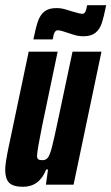

<svg xmlns="http://www.w3.org/2000/svg" viewBox="-20 -708 427 736"><path d="M0 -58Q0 -82 13 -144L90 -510H201L141 -223Q123 -134 122 -111Q122 -101 126.5 -97.5Q131 -94 143 -94Q157 -94 164.5 -105Q172 -116 180 -147.5Q188 -179 205 -260L258 -510H369L262 0H156L164 -58H157Q131 8 68 8Q31 8 15.5 -7Q0 -22 0 -58ZM196 -677Q214 -677 231 -672Q248 -667 254 -665Q287 -655 295 -655Q303 -655 307 -662.5Q311 -670 314 -688H387Q378 -643 370 -619Q362 -595 345.5 -582Q329 -569 300 -569Q280 -569 263.5 -574.5Q247 -580 243 -581Q237 -583 223 -587.5Q209 -592 202 -592Q194 -592 189.5 -584Q185 -576 182 -557H108Q117 -602 125.5 -626.5Q134 -651 150.5 -664Q167 -677 196 -677Z"/></svg>

Font: Saira Ultra Condensed ExtraBold
Style: Italic
Weight: 800
Width: 1
Italic angle: -12°
Designer: Hector Gatti with collaboration of the Omnibus-Type team
Foundry: Omnibus-Type
Version: Version 1.001; ttfautohint (v1.8)